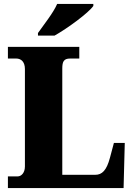

<svg xmlns="http://www.w3.org/2000/svg" viewBox="-20 -951 676 971"><path d="M172 -784V-771H256C322 -808 428 -886 452 -921V-931H269C250 -886 199 -823 172 -784ZM20 0H605L611 -228H556L536 -153C519 -89 496 -67 462 -67H295V-604C295 -639 302 -655 335 -655H381V-714H20V-655H62C86 -655 106 -639 106 -602V-109C106 -75 86 -59 70 -59H20Z"/></svg>

Font: Noto Serif Sinhala SemiCondensed Black
Style: Regular
Weight: 900
Width: 4
Designer: Jelle Bosma - Monotype Design Team
Foundry: Monotype Imaging Inc.
Version: Version 2.007